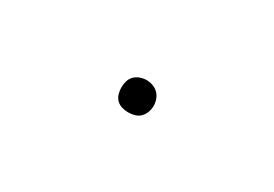

<svg xmlns="http://www.w3.org/2000/svg" viewBox="-12 -524 523 366"><g transform="rotate(30 250.0 -340.5)"><path d="M250 -305Q243 -305 236 -307Q229 -309 224 -314Q219 -319 217 -326Q215 -333 215 -340Q215 -347 217 -354Q219 -361 224 -366Q229 -371 236 -373.5Q243 -376 250 -376Q257 -376 264 -373.5Q271 -371 276 -366Q281 -361 283.5 -354Q286 -347 286 -340Q286 -333 283.5 -326Q281 -319 276 -314Q271 -309 264 -307Q257 -305 250 -305Z"/></g></svg>

Font: Iosevka Curly Thin
Style: Regular
Weight: 100
Monospace: yes
Designer: Belleve Invis
Foundry: Belleve Invis
Version: Version 22.1.2; ttfautohint (v1.8.4)